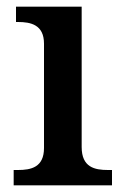

<svg xmlns="http://www.w3.org/2000/svg" viewBox="-20 -556 371 576"><path d="M21 0H316V-46H304C264 -46 225 -54 225 -115V-536H28V-490H34C72 -490 112 -482 112 -425V-112C112 -54 73 -46 34 -46H21Z"/></svg>

Font: Noto Serif Oriya Medium
Style: Regular
Weight: 500
Designer: David Williams
Foundry: Google LLC, David Williams
Version: Version 1.051